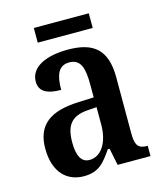

<svg xmlns="http://www.w3.org/2000/svg" viewBox="-105 -758 721 847"><g transform="rotate(-15 255.5 -334.5)"><path d="M129 -612H380V-679H129ZM174 10C242 10 268 -23 306 -78H314L330 0H480V-47H477C438 -47 424 -63 424 -118V-375C424 -502 365 -548 249 -548C150 -548 76 -515 76 -448C76 -404 109 -384 175 -384C175 -450 190 -492 240 -492C293 -492 305 -448 305 -373V-315L234 -312C104 -307 40 -259 40 -152C40 -41 99 10 174 10ZM216 -53C179 -53 162 -87 162 -147C162 -222 187 -261 263 -267L306 -270V-191C306 -110 271 -53 216 -53Z"/></g></svg>

Font: Noto Serif Devanagari Condensed SemiBold
Style: Regular
Weight: 600
Width: 3
Designer: Universal Thirst, Indian Type Foundry and the Monotype Design Team
Foundry: Monotype Imaging Inc.
Version: Version 2.004